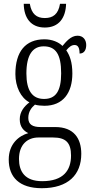

<svg xmlns="http://www.w3.org/2000/svg" viewBox="-20 -751 486 1011"><path d="M216 -606C291 -606 326 -658 328 -731H296C287 -676 259 -656 216 -656C173 -656 146 -677 137 -731H105C106 -657 142 -606 216 -606ZM200 240C339 240 408 169 408 59C408 -22 369 -82 271 -82H194C152 -82 129 -95 129 -130C129 -163 146 -185 164 -200C175 -196 200 -194 214 -194C312 -194 361 -262 361 -364C361 -424 347 -460 329 -486C345 -505 357 -514 373 -514C392 -514 399 -497 399 -469C423 -469 434 -488 434 -514C434 -540 419 -563 388 -563C352 -563 326 -529 309 -509C289 -529 255 -544 214 -544C114 -544 61 -479 61 -361C61 -295 89 -236 135 -212C107 -191 84 -162 84 -123C84 -82 106 -61 129 -50C79 -36 26 7 26 89C26 182 82 240 200 240ZM212 -230C150 -230 119 -274 119 -364C119 -462 152 -507 210 -507C273 -507 302 -466 302 -365C302 -272 274 -230 212 -230ZM202 203C110 203 80 151 80 86C80 8 127 -27 182 -27H260C326 -27 354 0 354 68C354 146 314 203 202 203Z"/></svg>

Font: Noto Serif Georgian Condensed Light
Style: Regular
Weight: 300
Width: 3
Designer: Monotype Design Team, Akaki Razmadze
Foundry: Google LLC
Version: Version 2.003